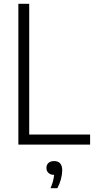

<svg xmlns="http://www.w3.org/2000/svg" viewBox="-20 -760 496 1009"><path d="M76.5 0V-740H133.5V-53H453.5V0ZM245.5 229Q254.5 207.5 258.8 190.8Q263 174 264.5 159Q245.5 159 234.8 148.8Q224 138.5 224 122.5Q224 106.5 234.5 96.5Q245 86.5 264 86.5Q307 86.5 307 135.5Q307 155.5 300.5 180.5Q294 205.5 281.5 229Z"/></svg>

Font: Encode Sans Cnd Lt
Style: Regular
Weight: 300
Width: 3
Designer: Multiple Designers
Foundry: Impallari Type
Version: Version 3.002; ttfautohint (v1.8.3) -l 8 -r 50 -G 200 -x 14 